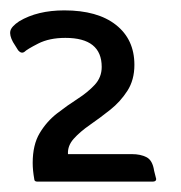

<svg xmlns="http://www.w3.org/2000/svg" viewBox="-32 -583 349 370"><path d="M99 -286H222Q239 -286 250.5 -280Q262 -274 265 -254L269 -238Q269 -233 262 -233H40Q34 -233 34 -238Q31 -255 31 -269Q31 -304 44.5 -326.5Q58 -349 78 -364.5Q98 -380 117.5 -392.5Q137 -405 150.5 -419.5Q164 -434 164 -454Q164 -510 94 -510Q63 -510 41.5 -499Q20 -488 15 -483Q9 -479 3 -486L-7 -502Q-14 -515 -12 -523.5Q-10 -532 5 -542Q40 -563 92 -563Q156 -563 191.5 -535Q227 -507 227 -458Q227 -429 213.5 -408Q200 -387 180.5 -371.5Q161 -356 141.5 -342.5Q122 -329 110 -315.5Q98 -302 99 -286Z"/></svg>

Font: Zain
Style: Italic
Weight: 400
Italic angle: -10°
Designer: Zain,Boutros
Foundry: Mobile Telecommunications Company (Zain), 2024
Version: Version 1.51; ttfautohint (v1.8.4)